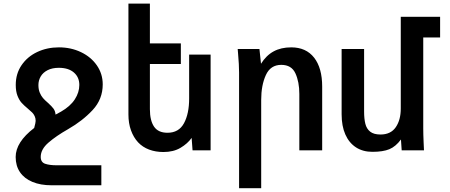

<svg xmlns="http://www.w3.org/2000/svg" viewBox="-20 -816 2440 1042"><path d="M65 36Q65 -44.5 165.5 -121.5Q173.5 -150.5 173.5 -160Q173.5 -174.5 168 -186Q162.5 -197.5 154.5 -205.5Q146.5 -213.5 131 -226.5Q110.5 -243.5 97.5 -257.8Q84.5 -272 75 -296Q65.5 -320 65.5 -355Q65.5 -416 97 -462.2Q128.5 -508.5 182 -533.8Q235.5 -559 300 -559Q365 -559 419.5 -533Q474 -507 505.8 -461Q537.5 -415 537.5 -358Q537.5 -277.5 482.8 -218.8Q428 -160 349.5 -115Q284.5 -78 242.8 -41.8Q201 -5.5 201 35.5Q201 64.5 225 72.8Q249 81 287.5 81H530V189.5H259.5Q200 189.5 156 171.2Q112 153 88.5 118.5Q65 84 65 36ZM240 -258Q260 -240 270 -226.8Q280 -213.5 281.5 -194L311 -210Q361.5 -239 386 -276.8Q410.5 -314.5 410.5 -355Q410.5 -397 381 -422.5Q351.5 -448 299.5 -448Q263.5 -448 238.5 -435.2Q213.5 -422.5 201 -401.2Q188.5 -380 188.5 -354.5Q188.5 -330.5 195.8 -313.2Q203 -296 213 -284.2Q223 -272.5 240 -258Z M729.5 -43.5Q704.5 -70.5 690.8 -108.8Q677 -147 677 -194.5V-796.5H793.5V-580.5H961.5V-468.5H793.5V-223.5Q793.5 -162 816 -128.8Q838.5 -95.5 889 -95.5Q950.5 -95.5 978.5 -147.2Q1006.5 -199 1006.5 -281.5V-519.5H1123V0H1025L1020 -67.5Q998 -36.5 959.8 -13.8Q921.5 9 867 9Q824.5 9 789.2 -4.2Q754 -17.5 729.5 -43.5Z M1272 -525.5 1270 -550H1388L1396.5 -470Q1424.5 -515 1464.8 -537Q1505 -559 1560.5 -559Q1641 -559 1684.8 -503Q1728.5 -447 1728.5 -346V0H1604.5V-306Q1604.5 -372 1583.2 -418Q1562 -464 1506.5 -464Q1448 -464 1422.8 -408.5Q1397.5 -353 1397.5 -274V205.5H1277.5V-422Q1277.5 -464 1272 -525.5Z M1834 -196V-550H1956V-211Q1956 -171 1962.8 -144Q1969.5 -117 1989 -101.5Q2008.5 -86 2045 -86Q2100.5 -86 2127.8 -125.5Q2155 -165 2155 -227V-725H2368.5V-612.5H2277V-119Q2277 -87.5 2279 -43.5Q2280 -28.5 2281 0H2160L2156 -59Q2127.5 -20.5 2093 -6.2Q2058.5 8 2001 8Q1949.5 8 1912 -16.2Q1874.5 -40.5 1854.2 -86.2Q1834 -132 1834 -196Z"/></svg>

Font: JuliaMono
Style: Bold
Weight: 700
Monospace: yes
Designer: cormullion
Foundry: corm
Version: Version 0.055; ttfautohint (v1.8.4)